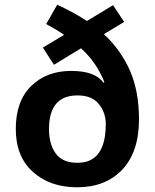

<svg xmlns="http://www.w3.org/2000/svg" viewBox="-20 -785 657 815"><path d="M223 -765 176 -683Q196 -672 215.5 -660.5Q235 -649 252 -637L162 -583L209 -510L324 -580Q391 -519 423 -436L419 -434Q384 -484 282 -484Q178 -484 112.5 -420Q47 -356 47 -238Q47 -120 120 -55Q193 10 307 10Q428 10 499 -65Q570 -140 570 -279Q570 -398 531.5 -485.5Q493 -573 421 -640L507 -692L460 -763L349 -696Q320 -715 288.5 -732Q257 -749 223 -765ZM309 -380Q370 -380 399.5 -343.5Q429 -307 429 -259Q429 -94 309 -94Q245 -94 216.5 -133.5Q188 -173 188 -237Q188 -380 309 -380Z"/></svg>

Font: Noto Sans UI
Style: Bold
Weight: 700
Designer: Monotype Design Team
Foundry: Monotype Imaging Inc.
Version: Version 1.901